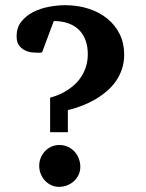

<svg xmlns="http://www.w3.org/2000/svg" viewBox="-20 -707 562 739"><path d="M289.1 -64.9Q289.1 -48.3 282.5 -34.2Q275.9 -20 264.6 -9.8Q253.4 0.5 238.5 6.3Q223.6 12.2 207 12.2Q190.9 12.2 177 5.6Q163.1 -1 152.8 -12.2Q142.6 -23.4 136.7 -38.1Q130.9 -52.7 130.9 -68.8Q130.9 -85.4 137 -99.9Q143.1 -114.3 153.3 -125.2Q163.6 -136.2 177.7 -142.6Q191.9 -148.9 208 -148.9Q226.1 -148.9 241 -142.1Q255.9 -135.3 266.6 -123.8Q277.3 -112.3 283.2 -96.9Q289.1 -81.5 289.1 -64.9ZM458 -497.1Q458 -465.3 448.7 -439.2Q439.5 -413.1 424.1 -391.8Q408.7 -370.6 389.4 -354.5Q370.1 -338.4 349.6 -326.2Q301.8 -297.9 241.2 -283.2V-198.2H172.9V-331.1Q213.4 -341.8 245.1 -363.8Q258.8 -373 271.7 -385.7Q284.7 -398.4 294.9 -415Q305.2 -431.6 311.5 -452.4Q317.9 -473.1 317.9 -499Q317.9 -527.3 309.8 -550.5Q301.8 -573.7 285.4 -590.6Q269 -607.4 244.4 -616.7Q219.7 -626 187 -626L142.1 -505.9Q141.6 -505.4 139.6 -504.9Q138.2 -504.4 136 -504.2Q133.8 -503.9 129.9 -503.9Q120.1 -503.9 105.5 -505.1Q90.8 -506.3 77.1 -512.7Q63.5 -519 53.7 -531.7Q43.9 -544.4 43.9 -567.9Q43.9 -600.6 61.8 -623.3Q79.6 -646 106.9 -660.2Q134.3 -674.3 167.5 -680.7Q200.7 -687 231 -687Q279.3 -687 320.8 -673.6Q362.3 -660.2 392.8 -635.5Q423.3 -610.8 440.7 -575.7Q458 -540.5 458 -497.1Z"/></svg>

Font: Charis SIL Eur
Style: Bold
Weight: 700
Foundry: SIL International
Version: Version 5.000